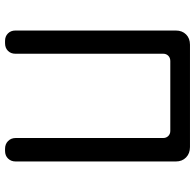

<svg xmlns="http://www.w3.org/2000/svg" viewBox="-26 -747 773 761"><g transform="rotate(90 360.5 -366.5)"><path d="M142 0Q124 0 112.5 -11.5Q101 -23 101 -41V-677Q101 -702 116.5 -717.5Q132 -733 157 -733H563Q588 -733 604 -717.5Q620 -702 620 -677V-42Q620 -24 608.5 -12Q597 0 578 0H570Q551 0 539 -12Q527 -24 527 -42V-627Q527 -639 519 -647Q511 -655 499 -655H222Q209 -655 201 -647Q193 -639 193 -627V-41Q193 -23 181.5 -11.5Q170 0 151 0Z"/></g></svg>

Font: Chiron GoRound TC
Style: Regular
Weight: 400
Designer: Ryoko NISHIZUKA 西塚涼子 (kana, bopomofo & ideographs); Paul D. Hunt (Latin, Greek & Cyrillic); Sandoll Communications 산돌커뮤니
Foundry: Adobe
Version: Version 1.000;hotconv 1.1.1;makeotfexe 2.6.0